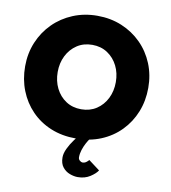

<svg xmlns="http://www.w3.org/2000/svg" viewBox="-95 -754 940 1054"><g transform="rotate(10 375.0 -226.5)"><path d="M201 -330.5Q201 -280.5 221.2 -239.8Q241.5 -199 278 -175Q314.5 -151 363 -151Q411.5 -151 448 -175Q484.5 -199 504.8 -239.8Q525 -280.5 525 -330.5Q525 -380.5 504.8 -421Q484.5 -461.5 448 -485.8Q411.5 -510 363 -510Q314.5 -510 278 -485.8Q241.5 -461.5 221.2 -421Q201 -380.5 201 -330.5ZM19.5 -330.5Q19.5 -402.5 45.5 -464.8Q71.5 -527 118 -573.5Q164.5 -620 227.2 -646Q290 -672 363 -672Q437 -672 499.5 -646Q562 -620 608.5 -573.5Q655 -527 680.5 -464.8Q706 -402.5 706 -330.5Q706 -258 681 -195.8Q656 -133.5 610.2 -86.8Q564.5 -40 501.5 -14Q438.5 12 363 12Q285 12 222 -14Q159 -40 113.8 -86.8Q68.5 -133.5 44 -195.8Q19.5 -258 19.5 -330.5ZM409 219Q388 219 364.5 210.2Q341 201.5 324.8 181.2Q308.5 161 308.5 126.5Q308.5 104 321.5 76.8Q334.5 49.5 353.5 23.8Q372.5 -2 390 -21L439.5 0Q430.5 11.5 420.8 29.8Q411 48 404.2 69Q397.5 90 397.5 110.5Q397.5 121.5 405.8 128.5Q414 135.5 420.5 135.5Q433 135.5 442.2 128.5Q451.5 121.5 456 115.5L518.5 162.5Q507 181 477.8 200Q448.5 219 409 219Z"/></g></svg>

Font: League Spartan Thin ExtraBold
Style: Regular
Weight: 800
Version: Version 2.002